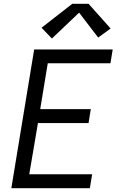

<svg xmlns="http://www.w3.org/2000/svg" viewBox="-20 -997 640 1017"><path d="M40 0 161 -735H577L565 -662H233L193 -419H461L449 -345H181L135 -74H468L456 0ZM255 -793 200 -850 363 -977H449L566 -846L500 -798L399 -930Z"/></svg>

Font: Iosevka SS04 Extended Oblique
Style: Regular
Weight: 400
Width: 7
Italic angle: -9°
Monospace: yes
Designer: Belleve Invis
Foundry: Belleve Invis
Version: Version 19.0.0; ttfautohint (v1.8.4)